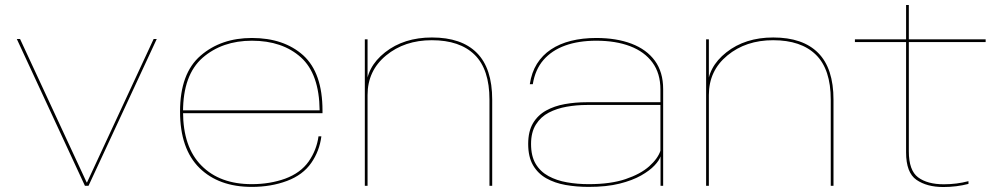

<svg xmlns="http://www.w3.org/2000/svg" viewBox="-20 -746 4044 771"><path d="M321 0H335.5L609.5 -589.5H597L329.5 -13.5H328L60.5 -589.5H47.5Z M991 4.5V-6.5Q862.5 -6.5 789 -81Q715 -155 715 -297.5Q715 -445 793.5 -514Q872.5 -582.5 991.5 -582.5Q1114 -582.5 1188.5 -515.5Q1262 -449 1263.5 -303H709.5V-291.5H1275Q1275 -297.5 1275 -302Q1275 -453 1198 -523.5Q1120 -593.5 991.5 -593.5Q867.5 -593.5 785.5 -522.5Q703 -451.5 703 -298Q703 -148.5 781 -71.5Q858.5 4.5 991 4.5ZM991 -6.5V4.5Q1068.5 4.5 1132.5 -19.5Q1196.5 -43.5 1230 -92Q1263 -139.5 1270.5 -198.5H1259Q1251.5 -143.5 1219.5 -97.5Q1187 -51.5 1125 -28.5Q1063.5 -6.5 991 -6.5Z M1445 0H1456V-412.5V-588H1445ZM1945.5 0H1956.5V-345.5Q1956.5 -471.5 1895 -533.5Q1833.5 -595.5 1714.5 -595.5Q1602 -595.5 1526.2 -535.8Q1450.5 -476 1450.5 -391L1456 -364.5Q1456 -462 1530.2 -523.2Q1604.5 -584.5 1714 -584.5Q1826.5 -584.5 1886 -526Q1945.5 -467.5 1945.5 -346Z M2344 4.5Q2416 4.5 2467.8 -8.5Q2519.5 -21.5 2554.2 -41.2Q2589 -61 2608.2 -81.5Q2627.5 -102 2632.5 -118V0H2643V-388Q2643 -456.5 2609.8 -502Q2576.5 -547.5 2516 -570.5Q2455.5 -593.5 2374.5 -593.5Q2319 -593.5 2273 -582Q2227 -570.5 2192.5 -547.5Q2158 -524.5 2136.2 -489.8Q2114.5 -455 2107.5 -408H2119.5Q2129 -466.5 2162.2 -505Q2195.5 -543.5 2249.2 -563Q2303 -582.5 2374.5 -582.5Q2452.5 -582.5 2510.2 -560.5Q2568 -538.5 2600 -495Q2632 -451.5 2632 -386.5V-335.5H2335.5Q2290.5 -335.5 2248.2 -328Q2206 -320.5 2172.8 -302Q2139.5 -283.5 2120.2 -251Q2101 -218.5 2101 -168Q2101 -116 2120.5 -82.5Q2140 -49 2173.8 -30Q2207.5 -11 2251.2 -3.2Q2295 4.5 2344 4.5ZM2344 -6.5Q2298.5 -6.5 2257 -13.8Q2215.5 -21 2182.8 -38.8Q2150 -56.5 2131.2 -87.8Q2112.5 -119 2112.5 -168Q2112.5 -215 2132 -246Q2151.5 -277 2183.8 -293.8Q2216 -310.5 2255.8 -317.5Q2295.5 -324.5 2336.5 -324.5H2632V-140.5Q2621.5 -109 2586.8 -78Q2552 -47 2492 -26.8Q2432 -6.5 2344 -6.5Z M2815.5 0H2826.5V-412.5V-588H2815.5ZM3316 0H3327V-345.5Q3327 -471.5 3265.5 -533.5Q3204 -595.5 3085 -595.5Q2972.5 -595.5 2896.8 -535.8Q2821 -476 2821 -391L2826.5 -364.5Q2826.5 -462 2900.8 -523.2Q2975 -584.5 3084.5 -584.5Q3197 -584.5 3256.5 -526Q3316 -467.5 3316 -346Z M3768 5Q3821 5 3869 -7.5V-18.5Q3821.5 -6 3770 -6Q3704 -6 3666.8 -33.8Q3629.5 -61.5 3629.5 -138.5V-577H3938V-588H3629.5V-726H3618.5V-588H3413V-577H3618.5V-134Q3618.5 -52.5 3660.2 -23.8Q3702 5 3768 5Z"/></svg>

Font: Anybody Expanded Thin
Style: Regular
Weight: 250
Width: 7
Version: Version 1.113;gftools[0.9.25]